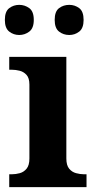

<svg xmlns="http://www.w3.org/2000/svg" viewBox="-21 -770 393 790"><path d="M17 0V-53H29Q44 -53 60.5 -57.5Q77 -62 88.5 -76Q100 -90 100 -118V-422Q100 -449 88 -462Q76 -475 59.5 -479Q43 -483 29 -483H17V-536H252V-118Q252 -90 263.5 -76Q275 -62 292 -57.5Q309 -53 323 -53H335V0ZM264 -626Q240 -626 222 -640Q204 -654 204 -688Q204 -723 222 -736.5Q240 -750 264 -750Q287 -750 305 -736.5Q323 -723 323 -688Q323 -654 305 -640Q287 -626 264 -626ZM58 -626Q35 -626 17 -640Q-1 -654 -1 -688Q-1 -723 17 -736.5Q35 -750 58 -750Q81 -750 99.5 -736.5Q118 -723 118 -688Q118 -654 99.5 -640Q81 -626 58 -626Z"/></svg>

Font: Noto Serif Vithkuqi
Style: Bold
Weight: 700
Version: Version 1.005